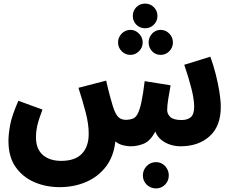

<svg xmlns="http://www.w3.org/2000/svg" viewBox="-20 -808 1297 1067"><path d="M311 232Q236 232 171.5 204.5Q107 177 67 120.5Q27 64 27 -25Q27 -63 36.5 -114Q46 -165 82 -248L216 -199Q195 -144 187.5 -111Q180 -78 180 -44Q180 20 218 53Q256 86 320 86Q397 86 435 46.5Q473 7 473 -65Q473 -118 456.5 -182Q440 -246 416 -320L570 -360Q583 -303 592.5 -268.5Q602 -234 607 -218Q622 -171 639 -156Q656 -141 684 -142Q704 -143 719 -149Q734 -155 745 -175.5Q756 -196 765.5 -239Q775 -282 784 -357L928 -334Q921 -296 915 -258Q909 -220 909 -197Q909 -174 927 -157.5Q945 -141 989 -141Q1022 -141 1040.5 -157Q1059 -173 1059 -215Q1059 -256 1043.5 -317Q1028 -378 1004 -448L1149 -493Q1166 -446 1179 -395Q1192 -344 1199.5 -296.5Q1207 -249 1207 -214Q1207 -107 1145 -51Q1083 5 983 5Q957 5 929.5 -3Q902 -11 878.5 -29Q855 -47 843 -77Q815 -24 779 -9.5Q743 5 706 5Q688 5 664.5 -0.5Q641 -6 621 -22Q612 61 569 117.5Q526 174 459 203Q392 232 311 232ZM787 -651Q757 -651 737.5 -671Q718 -691 718 -719Q718 -748 737.5 -768Q757 -788 787 -788Q815 -788 835 -768Q855 -748 855 -719Q855 -691 835 -671Q815 -651 787 -651ZM705 -503Q676 -503 656 -523.5Q636 -544 636 -572Q636 -600 656 -621Q676 -642 705 -642Q732 -642 752.5 -621Q773 -600 773 -572Q773 -544 752.5 -523.5Q732 -503 705 -503ZM873 -503Q844 -503 825 -523.5Q806 -544 806 -572Q806 -600 825 -621Q844 -642 873 -642Q901 -642 921 -621Q941 -600 941 -572Q941 -544 921 -523.5Q901 -503 873 -503ZM847 239Q816 239 795 218Q774 197 774 167Q774 137 795 115Q816 93 847 93Q877 93 897.5 115Q918 137 918 167Q918 197 897.5 218Q877 239 847 239Z"/></svg>

Font: Noto Sans Arabic UI Cn XBd
Style: Regular
Weight: 800
Width: 3
Designer: Monotype Design Team, Nadine Chahine and Nizar Qandah
Foundry: Monotype Imaging Inc.
Version: Version 2.010; ttfautohint (v1.8.4.7-5d5b)